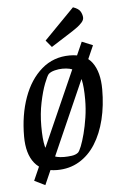

<svg xmlns="http://www.w3.org/2000/svg" viewBox="-56 -773 570 887"><g transform="rotate(-5 229.0 -329.5)"><path d="M117.9 74.1 68.1 49.6 343.1 -571.4 393.5 -550.6ZM178.4 9.4Q109.9 9.4 74.8 -34.1Q39.6 -77.6 39.6 -157.9Q39.6 -258 68.6 -338.5Q97.5 -419 152.1 -466Q206.6 -513 282.2 -513Q352.9 -513 385.5 -468.6Q418.2 -424.2 418.2 -344.1Q418.2 -269 402.5 -204.6Q386.7 -140.3 356.3 -92.2Q325.9 -44.1 280.9 -17.4Q236 9.4 178.4 9.4ZM216.1 -47.9Q233.1 -47.9 251.4 -50.4Q269.7 -52.9 281 -62Q287.3 -67.5 296.4 -90.1Q305.4 -112.7 314.2 -146.4Q323 -180.1 329.3 -220.8Q335.6 -261.6 335.6 -304.2Q335.6 -362.9 328 -395.7Q320.3 -428.4 300.7 -441.7Q281.1 -454.9 243.3 -454.9Q226.3 -454.9 207.4 -450.2Q188.5 -445.4 178.7 -436.4Q171.3 -428.7 157.8 -393.9Q144.3 -359.1 133.7 -307.8Q123 -256.4 123 -198.7Q123 -138.5 130.8 -105.7Q138.6 -72.9 159.1 -60.4Q179.7 -47.9 216.1 -47.9ZM203.7 -559.1 177.3 -591 316.5 -733.2Q343.3 -724.2 351.2 -709.1Q359.1 -694 359.1 -681.1Q359.1 -670.4 349.7 -659.7Q340.3 -649.1 327.8 -639.6Q315.3 -630.1 304.8 -623.6Z"/></g></svg>

Font: Faustina Light
Style: Italic
Weight: 300
Italic angle: -8°
Designer: Alfonso Garcia
Foundry: http://www.omnibus-type.com
Version: Version 1.200